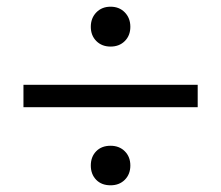

<svg xmlns="http://www.w3.org/2000/svg" viewBox="-20 -549 660 573"><path d="M310 -114Q336 -114 352.5 -97.5Q369 -81 369 -55Q369 -29 352.5 -12.5Q336 4 310 4Q283 4 267 -12.5Q251 -29 251 -55Q251 -81 267 -97.5Q283 -114 310 -114ZM570 -229H50V-296H570ZM267.5 -426.5Q251 -443 251 -469Q251 -495 267.5 -512Q284 -529 310 -529Q336 -529 352.5 -512Q369 -495 369 -469Q369 -443 352.5 -426.5Q336 -410 310 -410Q284 -410 267.5 -426.5Z"/></svg>

Font: Fivo Sans Modern
Style: Regular
Weight: 400
Designer: Alexander Slobzheninov
Foundry: Alexander Slobzheninov
Version: 1.0